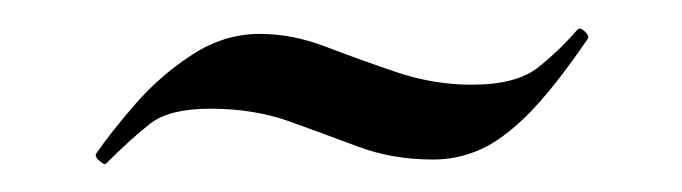

<svg xmlns="http://www.w3.org/2000/svg" viewBox="-20 -262 483 136"><path d="M314 -202Q346 -202 361.5 -214.5Q377 -227 389 -241Q391 -243 394.5 -239.5Q398 -236 396 -234Q372 -199 354 -181Q336 -163 320 -156Q304 -149 287 -149Q258 -149 234 -158Q210 -167 185 -176Q160 -185 129 -185Q100 -185 86.5 -174.5Q73 -164 55 -146Q54 -145 50.5 -148Q47 -151 48 -153Q59 -169 76.5 -189Q94 -209 116.5 -223.5Q139 -238 164 -238Q187 -238 210.5 -229Q234 -220 260.5 -211Q287 -202 314 -202Z"/></svg>

Font: Cormorant Light Medium
Style: Regular
Weight: 500
Version: Version 4.000